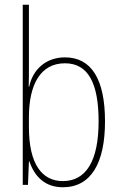

<svg xmlns="http://www.w3.org/2000/svg" viewBox="-20 -780 512 810"><path d="M102 -494V-760H76V0H98L102 -99H104C126 -35 170 10 245 10C364 10 423 -92 423 -268C423 -445 366 -538 254 -538C174 -538 118 -487 103 -414H101C102 -436 102 -469 102 -494ZM254 -513C352 -513 396 -429 396 -268C396 -99 342 -16 245 -16C157 -16 102 -88 102 -243V-285C102 -424 151 -513 254 -513Z"/></svg>

Font: Noto Sans Condensed Thin
Style: Regular
Weight: 100
Width: 3
Designer: Monotype Design Team
Foundry: Monotype Imaging Inc.
Version: Version 2.013